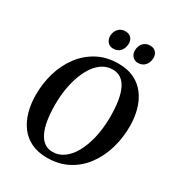

<svg xmlns="http://www.w3.org/2000/svg" viewBox="-222 -1098 1154 1248"><g transform="rotate(30 355.5 -474.0)"><path d="M319.5 10Q250 10 199.8 -14.8Q149.5 -39.5 117.2 -83.2Q85 -127 69.2 -184Q53.5 -241 53 -305.5Q52.5 -394.5 76.5 -475Q100.5 -555.5 147.5 -618Q194.5 -680.5 262.8 -716.8Q331 -753 419 -753Q488.5 -753 538.8 -728Q589 -703 621.2 -659.2Q653.5 -615.5 669 -559.2Q684.5 -503 685 -440Q685.5 -351 661.8 -269.8Q638 -188.5 591.2 -125.5Q544.5 -62.5 476.2 -26.2Q408 10 319.5 10ZM331.5 -41Q371.5 -41 405 -61.5Q438.5 -82 464.5 -118.8Q490.5 -155.5 508.5 -205Q526.5 -254.5 535.5 -312.8Q544.5 -371 544 -434Q543.5 -496 535.5 -545.2Q527.5 -594.5 511 -629.2Q494.5 -664 468.5 -682.5Q442.5 -701 406 -701Q366 -701 332.5 -680.8Q299 -660.5 273.2 -624Q247.5 -587.5 229.5 -538.5Q211.5 -489.5 202.2 -431.8Q193 -374 193.5 -311Q194 -248.5 202.2 -198.5Q210.5 -148.5 227.5 -113.2Q244.5 -78 270.2 -59.5Q296 -41 331.5 -41ZM336.5 -819.5Q312 -819.5 296 -837.2Q280 -855 280 -881.5Q281 -915 300.5 -936.2Q320 -957.5 351 -957.5Q380.5 -957.5 395.8 -940.5Q411 -923.5 410.5 -898.5Q410 -864 390.8 -841.8Q371.5 -819.5 336.5 -819.5ZM522.5 -819.5Q497.5 -819.5 481.8 -837.2Q466 -855 466.5 -881.5Q467 -915 486.5 -936.2Q506 -957.5 537 -957.5Q566 -957.5 581.2 -940.5Q596.5 -923.5 596 -898.5Q595.5 -864 576.2 -841.8Q557 -819.5 522.5 -819.5Z"/></g></svg>

Font: Merriweather 36pt SemiBold
Style: Italic
Weight: 600
Italic angle: -7.8°
Version: Version 2.101